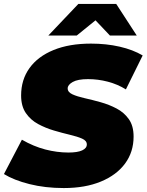

<svg xmlns="http://www.w3.org/2000/svg" viewBox="-43 -937 743 973"><path d="M280 16Q186 16 106.5 -4Q27 -24 -23 -55L68 -229Q127 -195 186.5 -179.5Q246 -164 304 -164Q350 -164 373.5 -175Q397 -186 397 -205Q397 -224 373 -234.5Q349 -245 311 -254Q273 -263 230.5 -275.5Q188 -288 150 -308.5Q112 -329 88 -364Q64 -399 64 -453Q64 -533 106.5 -592Q149 -651 228.5 -683.5Q308 -716 418 -716Q496 -716 563.5 -700.5Q631 -685 680 -656L595 -484Q553 -510 503.5 -523Q454 -536 403 -536Q351 -536 325.5 -521.5Q300 -507 300 -489Q300 -470 324 -459Q348 -448 386 -439.5Q424 -431 467 -419Q510 -407 548 -387Q586 -367 610 -333Q634 -299 634 -245Q634 -167 591 -108.5Q548 -50 468.5 -17Q389 16 280 16ZM202 -757 354 -917H546L650 -757H514L441 -834L346 -757Z"/></svg>

Font: Montserrat Black
Style: Italic
Weight: 900
Italic angle: -11.3°
Designer: Julieta Ulanovsky
Foundry: Julieta Ulanovsky
Version: Version 9.000; ttfautohint (v1.8.4.7-5d5b)